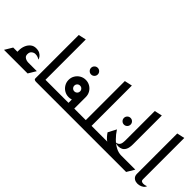

<svg xmlns="http://www.w3.org/2000/svg" viewBox="46 -1577 2357 2357"><g transform="rotate(45 1225.0 -398.0)"><path d="M158 -46V-116Q157 -168 174 -208Q191 -248 220.5 -271Q250 -294 289 -294Q330 -294 354.5 -280.5Q379 -267 392 -248.5Q405 -230 409 -214Q402 -219 382 -228Q362 -237 334 -237Q310 -237 287.5 -219.5Q265 -202 265 -166Q265 -139 279 -125Q293 -111 312.5 -105.5Q332 -100 348 -100H381L382 -46ZM25 0 85 -100H495L435 0Z M585 0Q585 0 575 -0.5Q565 -1 555 -6Q545 -11 545 -23V-778L645 -800V-100H765V0Z M995 -542Q971 -542 954 -559Q937 -576 937 -600Q937 -624 954 -641Q971 -658 995 -658Q1019 -658 1036 -641Q1053 -624 1053 -600Q1053 -576 1036 -559Q1019 -542 995 -542Z M1085 0V-100H1265V0ZM725 0V-100H1045V-228L1145 -300V-23Q1145 -11 1135 -6Q1125 -1 1115 -0.5Q1105 0 1105 0ZM996 -150Q955 -150 921 -170Q887 -190 866.5 -224.5Q846 -259 846 -300Q846 -342 866.5 -376Q887 -410 921 -430Q955 -450 996 -450Q1037 -450 1071 -430Q1105 -410 1125 -376Q1145 -342 1145 -300Q1145 -259 1125 -224.5Q1105 -190 1071 -170Q1037 -150 996 -150ZM996 -250Q1017 -250 1031.5 -264.5Q1046 -279 1046 -300Q1046 -321 1031.5 -335.5Q1017 -350 996 -350Q975 -350 960.5 -335.5Q946 -321 946 -300Q946 -279 960.5 -264.5Q975 -250 996 -250Z M1345 0V-100H1565V0ZM1225 0V-100H1345V-778L1445 -800V-23Q1445 -11 1435 -6Q1425 -1 1415 -0.5Q1405 0 1405 0Z M1715 -392Q1691 -392 1674 -409Q1657 -426 1657 -450Q1657 -474 1674 -491Q1691 -508 1715 -508Q1739 -508 1756 -491Q1773 -474 1773 -450Q1773 -426 1756 -409Q1739 -392 1715 -392Z M1525 0V-100H1718Q1697 -112 1674.5 -138Q1652 -164 1640 -183L1696 -290Q1731 -235 1774.5 -192Q1818 -149 1865.5 -124.5Q1913 -100 1961 -100H2205L2145 0Z M1795 -165Q1828 -170 1843 -185Q1858 -200 1861.5 -223.5Q1865 -247 1865 -276V-778L1965 -800V-300Q1965 -240 1948.5 -208.5Q1932 -177 1907 -165.5Q1882 -154 1857 -154Q1838 -154 1819.5 -158.5Q1801 -163 1795 -165Z M2450 -58Q2444 -36 2422.5 -20.5Q2401 -5 2372.5 1Q2344 7 2317.5 1Q2291 -5 2273 -24.5Q2255 -44 2255 -80V-778L2355 -800V-80Q2355 -62 2366 -54.5Q2377 -47 2393 -46.5Q2409 -46 2425 -50Q2441 -54 2450 -58Z"/></g></svg>

Font: Reem Kufi Fun
Style: Regular
Weight: 400
Designer: Khaled Hosny
Version: Version 1.005